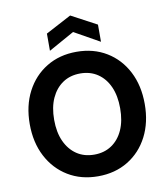

<svg xmlns="http://www.w3.org/2000/svg" viewBox="-99 -1005 962 1100"><g transform="rotate(-10 382.5 -455.5)"><path d="M383 12Q284 12 208.5 -34Q133 -80 90.5 -161.5Q48 -243 48 -350Q48 -457 90.5 -538.5Q133 -620 208.5 -666Q284 -712 383 -712Q482 -712 557.5 -666Q633 -620 675 -538.5Q717 -457 717 -350Q717 -243 675 -161.5Q633 -80 557.5 -34Q482 12 383 12ZM383 -114Q441 -114 484 -143Q527 -172 550.5 -224.5Q574 -277 574 -350Q574 -423 550.5 -475.5Q527 -528 484 -557Q441 -586 383 -586Q324 -586 281 -557Q238 -528 214 -475.5Q190 -423 190 -350Q190 -277 214 -224.5Q238 -172 281 -143Q324 -114 383 -114ZM235 -744V-844L384 -923L532 -844V-744L384 -827Z"/></g></svg>

Font: DM Sans 10pt ExtraBold
Style: Regular
Weight: 800
Version: Version 4.004;gftools[0.9.30]